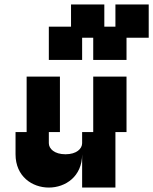

<svg xmlns="http://www.w3.org/2000/svg" viewBox="-20 -845 690 865"><path d="M100 -250H50V-150C50 -50 125 0 200 0C275 0 350 -50 350 -150V0H500V-250H550V-500H400V-250H350V-200C350 -175 325 -150 275 -150C225 -150 200 -175 200 -200V-250H250V-500H100ZM200 -575H350V-675H400V-575H550V-675H650V-825H500V-725H450V-825H300V-725H200Z"/></svg>

Font: LS-VG5000 Bold Shifted
Style: Regular
Weight: 400
Designer: Justin Bihan, 2021
Foundry: Justin Bihan, 2021
Version: Version 1.000;Glyphs 3.1.2 (3151)